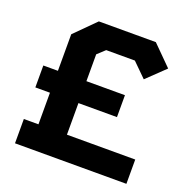

<svg xmlns="http://www.w3.org/2000/svg" viewBox="-130 -863 975 988"><g transform="rotate(20 357.5 -368.5)"><path d="M55 0V-133H135V-306H55V-426H135V-626L246 -737H558L664 -631L565 -536L489 -611H332L291 -573V-426H502V-306H291V-133H665V0Z"/></g></svg>

Font: Tomorrow SemiBold
Style: Regular
Weight: 600
Designer: Tony de Marco, Monica Rizzolli
Foundry: Just in Type
Version: Version 2.002